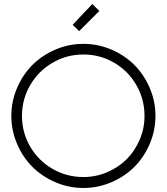

<svg xmlns="http://www.w3.org/2000/svg" viewBox="-20 -913 825 951"><path d="M372.1 -758.8 339.8 -790 437 -893.1 472.2 -858.9ZM393.1 -36.1Q455.1 -36.1 511 -60.1Q566.9 -84 607.4 -124.5Q647.9 -165 671.9 -220.9Q695.8 -276.9 695.8 -338.9Q695.8 -421.4 655.5 -491.5Q615.2 -561.5 545.4 -602.3Q475.6 -643.1 393.1 -643.1Q310.5 -643.1 240.5 -602.3Q170.4 -561.5 129.6 -491.5Q88.9 -421.4 88.9 -338.9Q88.9 -256.3 129.6 -186.5Q170.4 -116.7 240.5 -76.4Q310.5 -36.1 393.1 -36.1ZM254.6 -667.5Q320.8 -695.8 393.1 -695.8Q465.3 -695.8 531.5 -667.5Q597.7 -639.2 645.5 -591.3Q693.4 -543.5 721.7 -477.3Q750 -411.1 750 -338.9Q750 -266.6 721.7 -200.4Q693.4 -134.3 645.5 -86.4Q597.7 -38.6 531.5 -10.3Q465.3 18.1 393.1 18.1Q320.8 18.1 254.6 -10.3Q188.5 -38.6 140.6 -86.4Q92.8 -134.3 64.5 -200.4Q36.1 -266.6 36.1 -338.9Q36.1 -411.1 64.5 -477.3Q92.8 -543.5 140.6 -591.3Q188.5 -639.2 254.6 -667.5Z"/></svg>

Font: Rawengulk
Style: Demibold
Weight: 600
Version: Version 0.92